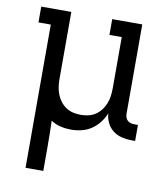

<svg xmlns="http://www.w3.org/2000/svg" viewBox="-82 -590 765 874"><g transform="rotate(10 300.0 -152.5)"><path d="M95 215V-447H38V-520H177V-210Q177 -192 179.5 -174Q182 -156 188.5 -139.5Q195 -123 206 -108.5Q217 -94 232 -84Q247 -74 264.5 -70Q282 -66 300 -66Q318 -66 335.5 -70Q353 -74 368 -84Q383 -94 394 -108.5Q405 -123 411.5 -139.5Q418 -156 420.5 -174Q423 -192 423 -210V-447H366V-520H505V-108Q505 -99 507.5 -91Q510 -83 516 -77Q522 -71 530.5 -68.5Q539 -66 547 -66H565V8H547Q525 8 502.5 2.5Q480 -3 462 -17Q444 -31 434 -52Q424 -73 423 -95Q414 -72 398.5 -52Q383 -32 362.5 -18Q342 -4 317.5 2Q293 8 268 8Q244 8 220 2.5Q196 -3 175 -17Q176 14 176.5 45Q177 76 177 107V215Z"/></g></svg>

Font: Iosevka Plex Etoile
Style: Regular
Weight: 400
Designer: Belleve Invis
Foundry: Belleve Invis
Version: Version 25.1.1; ttfautohint (v1.8.4)